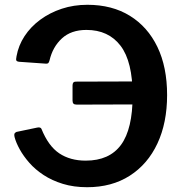

<svg xmlns="http://www.w3.org/2000/svg" viewBox="-20 -772 769 802"><path d="M345 -752Q448 -752 522.5 -706Q597 -660 637.5 -576Q678 -492 678 -375Q678 -259 637.5 -172.5Q597 -86 522 -38Q447 10 344 10Q288 10 242.5 -4Q197 -18 162 -41Q127 -64 102.5 -92Q78 -120 62.5 -148Q47 -176 41 -199Q38 -212 42 -216Q46 -220 49 -221L135 -239Q149 -242 153 -234Q182 -162 227.5 -131.5Q273 -101 338 -101Q437 -101 485.5 -167Q534 -233 534 -373Q534 -515 483.5 -581Q433 -647 341 -647Q277 -647 238.5 -611.5Q200 -576 187 -520Q185 -513 182.5 -509.5Q180 -506 173 -506L59 -514Q51 -515 48.5 -519Q46 -523 49 -537Q57 -582 82.5 -621Q108 -660 148 -689.5Q188 -719 238 -735.5Q288 -752 345 -752ZM608 -336 301 -335Q291 -335 287 -339Q283 -343 283 -352V-415Q283 -431 296 -431L608 -432Z"/></svg>

Font: Libre Franklin SemiBold
Style: Regular
Weight: 600
Designer: Pablo Impallari, Rodrigo Fuenzalida, Nhung Nguyen
Foundry: Impallari Type
Version: Version 3.000